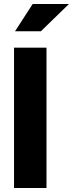

<svg xmlns="http://www.w3.org/2000/svg" viewBox="-20 -938 364 958"><path d="M143 -918H324L184 -782H55ZM50 0V-700H212V0Z"/></svg>

Font: Rosa Sans Black
Style: Regular
Weight: 900
Designer: Pentagram / MCKL
Foundry: Pentagram / MCKL
Version: Version 1.005;September 16, 2019;FontCreator 11.5.0.2425 64-